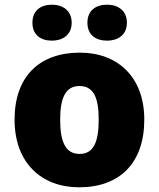

<svg xmlns="http://www.w3.org/2000/svg" viewBox="-20 -787 677 817"><path d="M118 -690C118 -638 154 -614 201 -614C246 -614 285 -638 285 -690C285 -743 246 -767 201 -767C154 -767 118 -743 118 -690ZM352 -690C352 -638 388 -614 436 -614C481 -614 520 -638 520 -690C520 -743 481 -767 436 -767C388 -767 352 -743 352 -690ZM594 -278C594 -461 479 -563 320 -563C147 -563 42 -461 42 -278C42 -93 157 10 317 10C489 10 594 -93 594 -278ZM236 -278C236 -372 260 -421 318 -421C378 -421 400 -372 400 -278C400 -183 378 -132 319 -132C259 -132 236 -183 236 -278Z"/></svg>

Font: Noto Sans Myanmar UI Black
Style: Regular
Weight: 900
Designer: Monotype Design Team
Foundry: Monotype Imaging Inc.
Version: Version 2.103